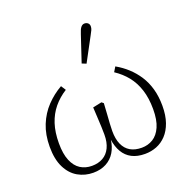

<svg xmlns="http://www.w3.org/2000/svg" viewBox="-137 -907 1042 1053"><g transform="rotate(-20 384.0 -381.0)"><path d="M232 12Q184 12 143.5 -11Q103 -34 79 -82Q55 -130 55 -203Q55 -274 77.5 -329.5Q100 -385 139 -426Q178 -467 227 -495L245 -467Q202 -440 171.5 -403Q141 -366 125 -317Q109 -268 109 -204Q109 -142 125.5 -102.5Q142 -63 171 -44.5Q200 -26 238 -26Q275 -26 302.5 -41.5Q330 -57 345 -88Q360 -119 360 -164Q360 -186 359 -209Q358 -232 356.5 -260Q355 -288 353 -325L405 -336L416 -327Q414 -290 412 -261.5Q410 -233 408.5 -210Q407 -187 407 -167Q407 -121 421 -89.5Q435 -58 462 -42Q489 -26 529 -26Q565 -26 594.5 -44Q624 -62 641.5 -101.5Q659 -141 659 -204Q659 -268 643 -317.5Q627 -367 597.5 -403.5Q568 -440 527 -467L544 -495Q581 -474 611.5 -446Q642 -418 665 -382.5Q688 -347 700.5 -302.5Q713 -258 713 -204Q713 -148 698.5 -107Q684 -66 659 -39.5Q634 -13 602 -0.5Q570 12 534 12Q489 12 457.5 -4.5Q426 -21 407.5 -52.5Q389 -84 383 -128H384Q379 -86 360 -54.5Q341 -23 308.5 -5.5Q276 12 232 12ZM376 -573 427 -726Q435 -752 444 -763Q453 -774 465 -774Q477 -774 485 -767Q493 -760 493 -748Q493 -737 488.5 -727Q484 -717 474 -699L401 -563Z"/></g></svg>

Font: Source Serif 4 Light
Style: Regular
Weight: 300
Designer: Frank Grießhammer
Foundry: Adobe Systems Incorporated
Version: Version 4.004;hotconv 1.0.116;makeotfexe 2.5.65601